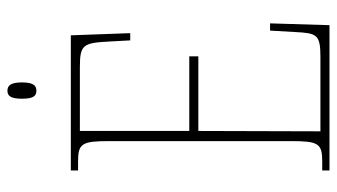

<svg xmlns="http://www.w3.org/2000/svg" viewBox="-220 -710 929 530"><g transform="rotate(-90 245.0 -444.5)"><path d="M260 -809C274 -809 283 -817 283 -849C283 -880 274 -889 260 -889C246 -889 238 -880 238 -849C238 -817 246 -809 260 -809ZM40 0H441L446 -164H426L422 -94C419 -35 415 -25 354 -25H148L149 -362H355V-387H149V-689H325C388 -689 392 -680 396 -606L399 -550H419L413 -714H40V-694H65C115 -694 121 -683 121 -606V-108C121 -31 115 -20 65 -20H40Z"/></g></svg>

Font: Noto Serif Devanagari Condensed Thin
Style: Regular
Weight: 100
Width: 3
Designer: Universal Thirst, Indian Type Foundry and the Monotype Design Team
Foundry: Monotype Imaging Inc.
Version: Version 2.004